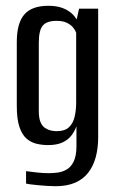

<svg xmlns="http://www.w3.org/2000/svg" viewBox="-20 -525 402 663"><path d="M172 118Q160 118 143.5 117Q127 116 111.5 114.5Q96 113 84.5 111.5Q73 110 70 109V66Q83 68 106.5 70.5Q130 73 148 73Q162 73 178.5 71Q195 69 210 60.5Q225 52 234.5 32.5Q244 13 244 -20V-89Q238 -72 226.5 -57Q215 -42 195.5 -33Q176 -24 146 -24Q126 -24 106.5 -28.5Q87 -33 71.5 -46.5Q56 -60 47 -87Q38 -114 38 -160V-380Q38 -445 64 -475Q90 -505 147 -505Q175 -505 195.5 -497.5Q216 -490 230.5 -476Q245 -462 252 -442L241 -441L253 -495H319V-51Q319 -13 310.5 18Q302 49 284.5 71.5Q267 94 239 106Q211 118 172 118ZM175 -72Q204 -72 218.5 -86Q233 -100 238 -123Q243 -146 243 -170V-412Q240 -421 232.5 -430Q225 -439 211.5 -446Q198 -453 175 -453Q142 -453 128 -437Q114 -421 114 -377V-141Q114 -117 120 -103Q126 -89 136.5 -82.5Q147 -76 157.5 -74Q168 -72 175 -72Z"/></svg>

Font: Alumni Sans Medium
Style: Regular
Weight: 500
Designer: Robert E. Leuschke
Foundry: Robert E. Leuschke
Version: Version 1.018